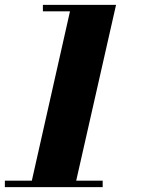

<svg xmlns="http://www.w3.org/2000/svg" viewBox="-47 -770 590 790"><path d="M78 0 241 -723.5H129.5V-750H430.5L260.5 0ZM-27 0V-26.5H375.5V0Z"/></svg>

Font: Bodoni Moda 9pt ExtraBold
Style: Italic
Weight: 800
Italic angle: -13°
Designer: Owen Earl
Foundry: indestructible type
Version: Version 2.004